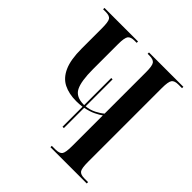

<svg xmlns="http://www.w3.org/2000/svg" viewBox="-189 -859 1003 1003"><g transform="rotate(45 312.5 -357.0)"><path d="M302 -120V-268Q281 -265 258 -265Q204 -265 165 -284.5Q126 -304 105 -351Q84 -398 84 -479V-629Q84 -677 75 -690.5Q66 -704 37 -704H18V-714H266V-704H250Q222 -704 212 -690.5Q202 -677 202 -630V-445Q202 -357 221.5 -318.5Q241 -280 299 -280H302V-480H312V-281Q342 -284 367.5 -297Q393 -310 409 -324V-630Q409 -677 399 -690.5Q389 -704 360 -704H347V-714H601V-704H574Q546 -704 536 -690.5Q526 -677 526 -630V-85Q526 -36 536 -23Q546 -10 574 -10H601V0H333V-10H360Q389 -10 399 -23Q409 -36 409 -84V-311Q396 -301 371.5 -289Q347 -277 312 -270V-120Z"/></g></svg>

Font: Noto Serif Display ExtraCondensed SemiBold
Style: Regular
Weight: 600
Width: 2
Designer: Monotype Design Team
Foundry: Monotype Imaging Inc.
Version: Version 2.009